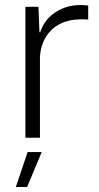

<svg xmlns="http://www.w3.org/2000/svg" viewBox="-20 -548 393 764"><path d="M81 0V-521H133L137 -420H140Q157 -471 201 -499.5Q245 -528 300 -528Q309 -528 316.5 -527.5Q324 -527 331 -526V-470Q325 -471 316.5 -471Q308 -471 300 -471Q256 -471 221 -454Q186 -437 164.5 -404Q143 -371 139 -325V0ZM43 196 90 57H146L88 196Z"/></svg>

Font: Mona Sans Light
Style: Regular
Weight: 300
Designer: Deni Anggara
Foundry: GitHub
Version: Version 2.000